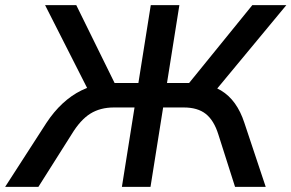

<svg xmlns="http://www.w3.org/2000/svg" viewBox="-44 -725 1131 745"><path d="M-24 0 136 -248Q165 -292 199 -323.5Q233 -355 271.5 -374Q310 -393 352 -398L303 -366L131 -705H252L409 -386L391 -403H493L541 -705H652L604 -403H705L676 -386L935 -705H1067L786 -366L740 -398Q782 -393 813.5 -374Q845 -355 867.5 -323.5Q890 -292 904 -249L987 0H868L803 -204Q786 -258 754.5 -283Q723 -308 669 -308H589L540 0H429L478 -308H398Q345 -308 306.5 -284Q268 -260 234 -204L105 0Z"/></svg>

Font: Nunito Sans 7pt SemiBold
Style: Italic
Weight: 600
Italic angle: -9°
Designer: Vernon Adams
Foundry: Vernon Adams
Version: Version 3.101;gftools[0.9.27]